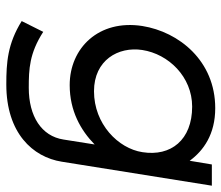

<svg xmlns="http://www.w3.org/2000/svg" viewBox="-68 -454 719 624"><g transform="rotate(90 292.0 -142.5)"><path d="M65 -245C43 -103 137 -9 257 -9C341 -9 404 -45 450 -90L434 11C423 83 358 124 266 124C205 124 154 122 84 77L49 147C123 193 184 197 255 197C413 197 491 111 506 17L584 -471H515L503 -399C470 -444 417 -482 332 -482C178 -482 84 -364 65 -245ZM143 -245C156 -330 230 -407 327 -407C435 -407 490 -338 475 -245C463 -167 384 -88 277 -88C176 -88 131 -167 143 -245Z"/></g></svg>

Font: Charger Sport
Style: NrwObl
Weight: 400
Designer: Jasper
Foundry: Cannot Into Space Fonts
Version: Version 1.1